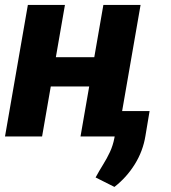

<svg xmlns="http://www.w3.org/2000/svg" viewBox="-24 -548 686 771"><path d="M407.2 -318.4 386.2 -200.7H127L147.9 -318.4ZM236.8 -528.3 145 0H-3.9L87.9 -528.3ZM540.5 -528.3 448.7 0H299.3L391.1 -528.3ZM576.7 -102.1 560.1 -2.9Q550.3 58.6 517.3 111.6Q484.4 164.6 435.5 202.6L359.9 164.6Q374.5 137.7 389.9 113Q405.3 88.4 417.5 62.3Q429.7 36.1 435.5 5.4L454.6 -102.1Z"/></svg>

Font: Roboto ExtraBold
Style: Italic
Weight: 800
Designer: Christian Robertson
Foundry: Google
Version: Version 3.009; 2024